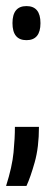

<svg xmlns="http://www.w3.org/2000/svg" viewBox="-29 -484 161 631"><path d="M-9 127Q11 64 15.5 17Q20 -30 20 -67H99Q99 0 85 49.5Q71 99 58 127ZM58 -352Q12 -352 12 -408Q12 -464 58 -464Q104 -464 104 -408Q104 -352 58 -352Z"/></svg>

Font: Bricolage Grotesque 96pt Condensed
Style: Regular
Weight: 400
Width: 3
Designer: Mathieu Triay
Foundry: Atelier Triay
Version: Version 1.001; ttfautohint (v1.8.4.7-5d5b);gftools[0.9.33.de